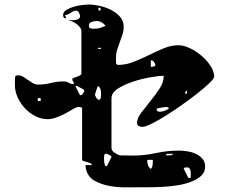

<svg xmlns="http://www.w3.org/2000/svg" viewBox="-20 -807 1040 849"><path d="M503 -520Q537 -520 571 -533.5Q605 -547 638.5 -563.5Q672 -580 704.5 -593.5Q737 -607 769 -607Q792 -607 819.5 -594Q847 -581 871 -560.5Q895 -540 911 -515.5Q927 -491 927 -468Q927 -460 907 -440.5Q887 -421 856 -396.5Q825 -372 787 -345Q749 -318 714 -296Q679 -274 650.5 -260Q622 -246 610 -246Q602 -246 594 -249.5Q586 -253 586 -263Q586 -284 604.5 -308.5Q623 -333 645 -360Q667 -387 685.5 -415Q704 -443 704 -472Q685 -472 646.5 -465.5Q608 -459 569.5 -446.5Q531 -434 502 -415.5Q473 -397 473 -373V-153Q473 -140 488 -130.5Q503 -121 513 -120L567 -119Q619 -119 669 -130Q719 -141 771 -141Q787 -141 807.5 -138Q828 -135 845.5 -127Q863 -119 875 -105.5Q887 -92 887 -70Q887 -45 869 -29Q851 -13 823 -2.5Q795 8 761 13Q727 18 695 19.5Q663 21 637 21Q611 21 599 21Q577 21 540 21.5Q503 22 465.5 15.5Q428 9 398 -8Q368 -25 360 -60Q359 -62 359 -70Q358 -72 358 -77H387Q385 -83 378 -86Q371 -89 363 -91Q355 -93 349 -95Q343 -97 343 -100V-327Q343 -332 336.5 -333Q330 -334 327 -334Q322 -334 320 -333Q306 -327 290.5 -317.5Q275 -308 258.5 -300Q242 -292 224.5 -286Q207 -280 190 -280Q162 -280 136 -293.5Q110 -307 90 -328.5Q70 -350 58 -376.5Q46 -403 46 -430Q46 -434 46 -448.5Q46 -463 47 -467Q48 -472 52 -473Q56 -474 60 -474Q72 -474 82.5 -467.5Q93 -461 103.5 -453.5Q114 -446 125 -439.5Q136 -433 149 -433Q178 -433 205.5 -440Q233 -447 261 -447Q274 -447 284 -441Q294 -435 306 -435L307 -440Q306 -441 303 -446.5Q300 -452 300 -453V-460Q304 -461 317 -466.5Q330 -472 333 -473Q335 -474 337.5 -476.5Q340 -479 340 -480V-667Q340 -678 333.5 -686.5Q327 -695 318 -701.5Q309 -708 298.5 -712.5Q288 -717 280 -720Q283 -719 291.5 -718Q300 -717 309.5 -718Q319 -719 326.5 -723Q334 -727 334 -736Q334 -742 329 -751Q324 -760 317 -760Q307 -760 293 -750.5Q279 -741 267 -740L273 -727Q272 -726 270 -726Q264 -726 261.5 -730.5Q259 -735 259 -740Q259 -754 273.5 -763Q288 -772 307 -777.5Q326 -783 345 -785Q364 -787 373 -787Q394 -787 421 -781Q448 -775 471.5 -763Q495 -751 511 -732.5Q527 -714 527 -689Q527 -671 521.5 -654.5Q516 -638 510 -621.5Q504 -605 498.5 -588.5Q493 -572 493 -553V-527Q497 -521 500 -520ZM420 -760Q425 -760 425 -766.5Q425 -773 420 -773Q415 -773 415 -766.5Q415 -760 420 -760ZM447 -693Q430 -714 407 -714Q397 -714 385 -710Q373 -706 373 -693Q373 -683 381 -681.5Q389 -680 397 -680Q411 -680 421 -683Q431 -686 447 -693ZM427 -593Q428 -596 420 -596Q412 -596 413 -593Q415 -590 420 -590Q425 -590 427 -593ZM647 -511Q648 -511 657.5 -512.5Q667 -514 667 -520Q667 -524 661.5 -532Q656 -540 650 -540H647ZM347 -413Q344 -415 333.5 -420Q323 -425 320 -427H313L333 -387Q334 -386 336 -386Q342 -386 347.5 -394Q353 -402 353 -407ZM427 -393Q427 -403 424.5 -412Q422 -421 413 -427Q412 -425 410 -419.5Q408 -414 405.5 -407Q403 -400 401.5 -394.5Q400 -389 400 -387Q400 -386 402.5 -381Q405 -376 407 -373Q407 -371 410 -370L413 -367Q414 -366 417 -366Q425 -366 426 -377Q427 -388 427 -393ZM807 -407Q798 -402 798 -393H807ZM160 -373H147V-360H160ZM673 -323Q673 -313 686 -313Q697 -313 707.5 -317Q718 -321 727 -327Q725 -332 721.5 -333Q718 -334 714 -334L707 -333Q703 -333 690 -330.5Q677 -328 673 -327ZM733 -127Q729 -127 722 -127Q715 -127 713 -120H723Q730 -120 735.5 -120.5Q741 -121 747 -127ZM473 -113Q474 -114 471 -116.5Q468 -119 467 -120L453 -127H450Q442 -127 441 -121.5Q440 -116 440 -111Q440 -108 440 -101.5Q440 -95 441 -89Q442 -83 443.5 -78Q445 -73 447 -73H453ZM631 -100Q631 -89 634 -78Q637 -67 647 -60Q654 -67 655 -79.5Q656 -92 656 -100ZM823 -20Q823 -25 823.5 -33Q824 -41 823 -48.5Q822 -56 818.5 -61.5Q815 -67 807 -67Q806 -67 798.5 -66Q791 -65 793 -60L813 -20Z"/></svg>

Font: Genkaimincho
Style: Regular
Weight: 800
Designer: Dr. Ken Lunde (project architect, glyph set definition & overall production); Masataka HATTORI \u670D \u90E8 \u6B63 \u8C
Foundry: Adobe Systems Incorporated
Version: Version 1.00